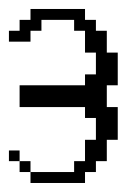

<svg xmlns="http://www.w3.org/2000/svg" viewBox="-20 -337 308 430"><path d="M23.9 48.3V23.9H48.3V48.3ZM0 23.9V0H23.9V23.9ZM48.3 72.8V48.3H146V23.9H170.4V-23.9H194.8V-72.8H170.4V-97.2H23.9V-146H170.4V-170.4H194.8V-219.2H170.4V-268.1H146V-292.5H72.8V-268.1H48.3V-243.7H0V-268.1H23.9V-292.5H48.3V-316.9H170.4V-292.5H194.8V-268.1H219.2V-219.2H243.7V-146H219.2V-97.2H243.7V-23.9H219.2V23.9H194.8V48.3H170.4V72.8Z"/></svg>

Font: FS Mondwest Regular
Style: Regular
Weight: 400
Designer: NZWStudios2024
Foundry: https://fontstruct.com
Version: Version 1.0